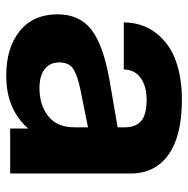

<svg xmlns="http://www.w3.org/2000/svg" viewBox="-14 -558 584 595"><g transform="rotate(90 277.5 -260.0)"><path d="M377.9 0V-56.2Q318.8 12.2 213.9 12.2Q127.9 12.2 75.9 -29.5Q23.9 -71.3 23.9 -147Q23.9 -215.3 72 -252.2Q120.1 -289.1 229 -308.1L374 -333V-356.9Q374 -388.7 354.5 -405.8Q335 -422.9 289.1 -422.9Q246.6 -422.9 220.9 -404.3Q195.3 -385.7 194.8 -352.1H48.8Q49.8 -411.1 82.3 -452.6Q114.7 -494.1 167.5 -513.2Q220.2 -532.2 288.1 -532.2Q400.9 -532.2 459 -490.5Q517.1 -448.7 517.1 -374V0ZM172.9 -151.9Q172.9 -123.5 193.4 -107.2Q213.9 -90.8 252.9 -90.8Q304.7 -90.8 339.4 -117.9Q374 -145 374 -199.2V-241.2L257.8 -217.8Q211.9 -208.5 192.4 -195.1Q172.9 -181.6 172.9 -151.9Z"/></g></svg>

Font: Aspekta 400
Style: Bold
Weight: 700
Designer: Ivo Dolenc
Version: Version 2.000